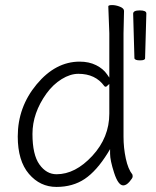

<svg xmlns="http://www.w3.org/2000/svg" viewBox="-20 -724 615 757"><path d="M402 -385Q400 -382 396.5 -382Q393 -382 391 -385Q356 -433 289 -433Q257 -433 223 -412Q189 -391 163 -355Q108 -278 108 -196Q108 -114 135.5 -75.5Q163 -37 203 -37Q277 -37 344 -109.5Q411 -182 411 -276V-393ZM469 -681 467 -592V-185Q467 -141 476 -99Q485 -57 502 -36Q503 -33 503 -27.5Q503 -22 490.5 -7.5Q478 7 466 7Q446 7 430 -42.5Q414 -92 414 -118V-136L405 -121Q361 -50 314 -18.5Q267 13 202.5 13Q138 13 94 -38.5Q50 -90 50 -186Q50 -302 124.5 -391.5Q199 -481 294 -481Q331 -481 359 -467Q387 -453 402 -431L411 -418V-593L407 -699Q407 -704 422 -704Q437 -704 453 -697.5Q469 -691 469 -681ZM505 -670Q505 -683 531 -683Q557 -683 557 -671V-670L552 -494Q552 -486 532 -486Q512 -486 510 -494Z"/></svg>

Font: ToneOZ-Pinyin-WenKai-Light
Style: Light
Weight: 300
Designer: Fontworks Inc.
Foundry: ToneOZ
Version: Version 0.240331